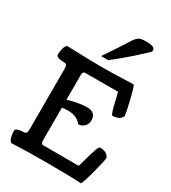

<svg xmlns="http://www.w3.org/2000/svg" viewBox="-240 -1142 1129 1267"><g transform="rotate(30 324.0 -508.0)"><path d="M281.2 -788.1Q351.1 -890.6 404.3 -975.1Q420.9 -1001.5 437.5 -1011Q454.1 -1020.5 487.8 -1020.5Q526.9 -1020.5 543.2 -1013.4Q559.6 -1006.3 559.6 -990.7Q559.6 -983.9 553 -976.6Q546.4 -969.2 529.3 -954.1Q512.2 -939 502 -929.2Q484.9 -912.6 429.4 -865Q374 -817.4 335.4 -788.1ZM55.2 -733.9Q250.5 -727.5 317.9 -727.5Q364.3 -727.5 414.1 -728.8Q463.9 -730 507.8 -731.9Q551.8 -733.9 561 -733.9Q569.3 -726.6 591.6 -634.3Q613.8 -542 613.8 -523.9Q613.8 -520.5 610.1 -514.4Q606.4 -508.3 598.9 -501.2Q591.3 -494.1 576.9 -489.3Q562.5 -484.4 543.9 -484.4Q536.6 -484.4 527.3 -515.6Q518.1 -546.9 508.8 -588.1Q499.5 -629.4 495.6 -640.1Q460 -640.1 376.7 -639.9Q293.5 -639.6 244.1 -639.6Q236.8 -639.6 232.9 -634.3Q229 -628.9 228.3 -623.3Q227.5 -617.7 227.5 -608.4V-424.3Q255.9 -434.1 297.6 -441.9Q339.4 -449.7 374 -449.7Q403.3 -449.7 420.9 -434.8Q438.5 -419.9 438.5 -387.2Q438.5 -359.9 419.7 -341.6Q400.9 -323.2 375.5 -323.2Q340.3 -367.7 274.9 -367.7Q255.9 -367.7 227.5 -364.3V-119.1Q227.5 -109.4 228.3 -103.8Q229 -98.1 232.9 -92.8Q236.8 -87.4 244.1 -87.4Q297.4 -87.4 387.2 -87.2Q477.1 -86.9 515.1 -86.9Q520 -98.6 532.2 -145.3Q544.4 -191.9 556.6 -227.1Q568.8 -262.2 578.1 -262.2Q596.7 -262.2 611.1 -257.3Q625.5 -252.4 633.1 -245.4Q640.6 -238.3 644.3 -232.2Q647.9 -226.1 647.9 -222.7Q647.9 -202.6 621.3 -102.3Q594.7 -2 585.4 5.4Q495.1 0 317.9 0Q163.1 0 55.2 5.4Q42 -2.4 35.6 -25.9Q29.3 -49.3 29.3 -74.2Q29.3 -85.9 45.4 -91.8Q61.5 -97.7 84 -97.7Q103 -97.7 108.9 -105.7Q114.7 -113.8 114.7 -128.4V-600.1Q114.7 -614.7 108.9 -622.8Q103 -630.9 84 -630.9Q29.3 -630.9 29.3 -656.2Q29.3 -680.2 35.6 -703.4Q42 -726.6 55.2 -733.9Z"/></g></svg>

Font: Coustard
Style: Regular
Weight: 400
Foundry: vernon adams
Version: Version 1.001